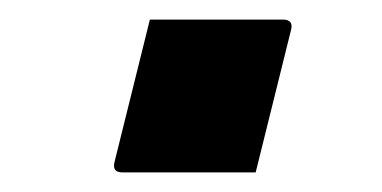

<svg xmlns="http://www.w3.org/2000/svg" viewBox="-20 -413 390 196"><path d="M241 -237H105Q94 -237 97 -248L133 -393H269Q280 -393 277 -382Z"/></svg>

Font: Recursive Sn Lnr St Med
Style: Italic
Weight: 500
Italic angle: -15°
Version: Version 1.079;hotconv 1.0.112;makeotfexe 2.5.65598; ttfautoh